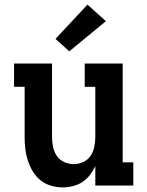

<svg xmlns="http://www.w3.org/2000/svg" viewBox="-20 -806 640 834"><path d="M252 8Q226 8 201 0.5Q176 -7 156 -23Q136 -39 122.5 -61.5Q109 -84 101 -108.5Q93 -133 90 -158.5Q87 -184 87 -210V-429H41V-530H206V-210Q206 -189 210.5 -167.5Q215 -146 227 -128.5Q239 -111 259 -102Q279 -93 300 -93Q321 -93 341 -102Q361 -111 373 -128.5Q385 -146 389.5 -167.5Q394 -189 394 -210V-429H348V-530H513V-101H559V0H394V-85Q385 -65 371 -46.5Q357 -28 338 -15.5Q319 -3 296.5 2.5Q274 8 252 8ZM281 -583 221 -637 360 -786 440 -714Z"/></svg>

Font: Iosevka Slab Extended
Style: Bold
Weight: 700
Width: 7
Monospace: yes
Designer: Belleve Invis
Foundry: Belleve Invis
Version: Version 11.1.0; ttfautohint (v1.8.3)